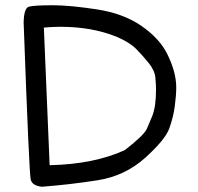

<svg xmlns="http://www.w3.org/2000/svg" viewBox="-20 -703 753 731"><path d="M139 8Q103 4 97 -19Q91 -42 70 -617Q71 -672 90 -677.5Q109 -683 182 -683Q245 -683 347.5 -667.5Q450 -652 519 -604Q588 -556 617 -497Q651 -428 651 -370Q651 -341 645.5 -299Q640 -257 624.5 -214Q609 -171 532.5 -102Q456 -33 350.5 -16.5Q245 0 139 8ZM169 -74Q340 -78 456 -132Q528 -188 539 -212.5Q550 -237 560 -262Q574 -298 574 -362Q574 -381 571.5 -408Q569 -435 545.5 -464Q522 -493 497.5 -517.5Q473 -542 424 -563Q330 -601 211 -601Q179 -601 147 -598Z"/></svg>

Font: Xiaolai SC
Style: Regular
Weight: 400
Designer: Nozomi Seto 瀬戸のぞみ
Version: Version 3.11;December 4, 2020;FontCreator 13.0.0.2613 64-bit